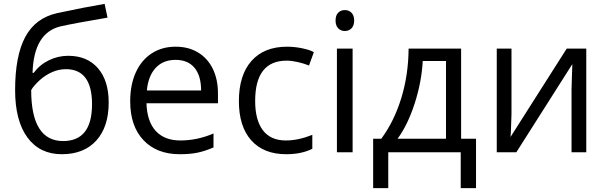

<svg xmlns="http://www.w3.org/2000/svg" viewBox="-20 -786 3132 991"><path d="M299 10Q413 10 477 -60.5Q541 -131 541 -257Q541 -370 485.5 -434Q430 -498 332 -498Q279 -498 231.5 -474.5Q184 -451 154 -410H148Q154 -617 293 -650Q364 -666 535 -695L520 -766Q413 -748 274 -718Q163 -693 110.5 -595.5Q58 -498 58 -321Q58 -163 121.5 -76.5Q185 10 299 10ZM141 -321Q154 -344 186 -373Q215 -399 249.5 -414Q284 -429 320 -429Q455 -429 455 -248Q455 -58 306 -58Q141 -58 141 -321Z M1082 -25V-97Q998 -61 911 -61Q829 -61 784 -110Q739 -159 736 -253H1105V-304Q1105 -376 1078.5 -430.5Q1052 -485 1002.5 -515Q953 -545 887 -545Q816 -545 763 -510.5Q710 -476 681 -412.5Q652 -349 652 -263Q652 -135 720.5 -62.5Q789 10 908 10Q961 10 999.5 2Q1038 -6 1082 -25ZM1018 -319H738Q745 -394 783.5 -435.5Q822 -477 886 -477Q950 -477 984 -436Q1018 -395 1018 -319Z M1592 -18V-90Q1520 -61 1455 -61Q1377 -61 1337 -113.5Q1297 -166 1297 -265Q1297 -473 1460 -473Q1484 -473 1515.5 -466Q1547 -459 1575 -448L1600 -517Q1578 -529 1538.5 -537Q1499 -545 1462 -545Q1343 -545 1278 -471.5Q1213 -398 1213 -264Q1213 -133 1277 -61.5Q1341 10 1457 10Q1536 10 1592 -18Z M1760 -626Q1781 -626 1794.5 -640Q1808 -654 1808 -680Q1808 -706 1794.5 -720Q1781 -734 1760 -734Q1739 -734 1725.5 -720.5Q1712 -707 1712 -680Q1712 -654 1725.5 -640Q1739 -626 1760 -626ZM1719 -535V0H1800V-535Z M2360 -70V-535H2089Q2088 -399 2051 -279Q2014 -159 1948 -70H1906V185H1984V0H2358V185H2437V-70ZM2162 -471H2282V-70H2032Q2084 -140 2120 -251Q2156 -362 2162 -471Z M2544 0H2645L2934 -455L2932 -392L2930 -327V0H3006V-535H2905L2615 -79L2617 -107L2620 -196V-535H2544Z"/></svg>

Font: OpenSansMMV
Style: Regular
Weight: 400
Designer: Steve Matteson
Foundry: Ascender Corporation
Version: Version 4.000